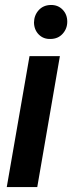

<svg xmlns="http://www.w3.org/2000/svg" viewBox="-20 -755 291 775"><path d="M221.7 -528.3 130.4 0H7.3L99.1 -528.3ZM117.2 -664.1Q117.7 -693.4 136.2 -713.9Q154.8 -734.4 185.1 -734.9Q213.9 -735.4 232.7 -716.1Q251.5 -696.8 251.5 -667.5Q251.5 -639.2 232.9 -618.7Q214.4 -598.1 184.1 -597.7Q155.3 -596.7 136.5 -615.7Q117.7 -634.8 117.2 -664.1Z"/></svg>

Font: Roboto Condensed SemiBold
Style: Italic
Weight: 600
Italic angle: -12°
Designer: Christian Robertson
Foundry: Google
Version: Version 3.008; 2023